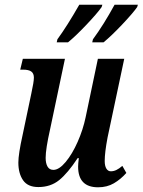

<svg xmlns="http://www.w3.org/2000/svg" viewBox="-20 -786 606 816"><path d="M312 -78Q312 -90 315 -114H310Q268 -50 231.5 -20.5Q195 9 143 9Q98 9 78 -20Q58 -49 58 -95Q58 -131 76 -212L113 -388Q124 -438 124 -456Q124 -474 113 -482Q102 -490 78 -490H66L77 -536H256L193 -237Q174 -153 174 -115Q174 -92 182 -78Q190 -64 207 -64Q231 -64 259 -97.5Q287 -131 310 -183Q333 -235 344 -288L396 -536H508L437 -201Q425 -137 425 -102Q425 -81 432 -69.5Q439 -58 451 -58Q463 -58 474.5 -63.5Q486 -69 500 -81L517 -51Q493 -24 464 -7Q435 10 397 10Q312 10 312 -78ZM224 -619Q265 -675 317 -766H415L412 -756Q393 -729 347 -680.5Q301 -632 269 -606H221ZM375 -619Q420 -680 467 -766H566L563 -756Q544 -729 498.5 -681Q453 -633 420 -606H372Z"/></svg>

Font: Noto Serif CondSemiBold
Style: Italic
Weight: 600
Width: 3
Italic angle: -12°
Designer: Monotype Design Team
Foundry: Monotype Imaging Inc.
Version: Version 1.001